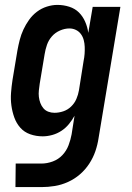

<svg xmlns="http://www.w3.org/2000/svg" viewBox="-20 -548 540 783"><path d="M43 215 44 119H149Q172 119 195 110.5Q218 102 234.5 84.5Q251 67 259.5 44.5Q268 22 272 0L284 -76Q274 -58 261 -42Q248 -26 230.5 -14.5Q213 -3 193 2.5Q173 8 154 8Q127 8 103 -0.5Q79 -9 63 -27Q47 -45 38.5 -68.5Q30 -92 26.5 -117.5Q23 -143 25 -169.5Q27 -196 31 -222L51 -342Q55 -364 60.5 -385.5Q66 -407 75.5 -427.5Q85 -448 98.5 -467Q112 -486 130.5 -500Q149 -514 171 -521Q193 -528 214 -528Q239 -528 262.5 -520.5Q286 -513 302 -497Q318 -481 327.5 -459Q337 -437 340 -414L358 -520H471L382 15Q378 42 369 68.5Q360 95 344 119.5Q328 144 306 163Q284 182 257.5 194Q231 206 203.5 210.5Q176 215 149 215ZM202 -88Q220 -88 238 -94Q256 -100 270 -113.5Q284 -127 291.5 -144.5Q299 -162 302 -180L321 -300Q324 -314 325 -328.5Q326 -343 325.5 -357Q325 -371 321.5 -384.5Q318 -398 310 -409Q302 -420 289.5 -426Q277 -432 263 -432Q244 -432 224.5 -423.5Q205 -415 191.5 -399.5Q178 -384 171.5 -365Q165 -346 162 -327L142 -207Q140 -193 138.5 -179.5Q137 -166 138.5 -153Q140 -140 144.5 -128Q149 -116 157 -106.5Q165 -97 177 -92.5Q189 -88 202 -88Z"/></svg>

Font: Iosevka Term Curly Oblique
Style: Bold
Weight: 700
Italic angle: -9°
Designer: Belleve Invis
Foundry: Belleve Invis
Version: Version 32.3.0